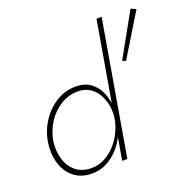

<svg xmlns="http://www.w3.org/2000/svg" viewBox="-138 -912 1034 1052"><g transform="rotate(-20 379.5 -385.5)"><path d="M535 -780 401 0H431L565 -780ZM53 -230Q44 -167 61 -112Q78 -57 119.5 -24Q161 9 224 9Q271 9 310 -11.5Q349 -32 379.5 -66Q410 -100 429 -142.5Q448 -185 455 -230Q461 -272 455.5 -314Q450 -356 432 -391Q414 -426 382.5 -447.5Q351 -469 304 -470Q240 -471 187 -438.5Q134 -406 98.5 -351.5Q63 -297 53 -230ZM83 -230Q93 -288 124.5 -336.5Q156 -385 203.5 -413.5Q251 -442 306 -441Q345 -440 373 -421Q401 -402 418 -371Q435 -340 441 -303.5Q447 -267 441 -230Q434 -191 415.5 -153.5Q397 -116 369 -86Q341 -56 306 -38Q271 -20 232 -20Q176 -20 140 -49.5Q104 -79 90 -127Q76 -175 83 -230ZM729 -768 588 -515 608 -507 759 -755Z"/></g></svg>

Font: Jost ExtraLight
Style: Italic
Weight: 250
Italic angle: -5°
Version: Version 3.710